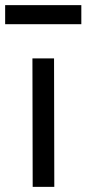

<svg xmlns="http://www.w3.org/2000/svg" viewBox="-37 -726 336 746"><path d="M89 -499H173L174 0H90ZM-17 -706H279V-632H-17Z"/></svg>

Font: Panefresco 500wt
Style: Regular
Weight: 700
Foundry: Campivisivi & Chank Co
Version: Version 1.001